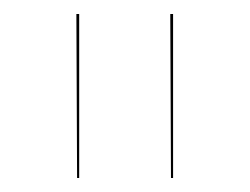

<svg xmlns="http://www.w3.org/2000/svg" viewBox="-20 -700 357 274"><path d="M89 -680H93V-446H90ZM223 -680H227V-446H224Z"/></svg>

Font: FiraGO Four
Style: Regular
Weight: 100
Designer: bBox Type
Foundry: bBox Type GmbH
Version: Version 1.001